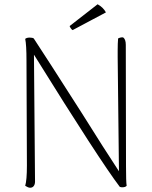

<svg xmlns="http://www.w3.org/2000/svg" viewBox="-20 -870 711 899"><path d="M98 0Q106 -27 106 -94L104 -586Q104 -660 98 -688Q105 -694 119 -694Q132 -694 138 -690Q189 -613 364 -339Q471 -168 537 -68L531 -602V-633Q531 -668 533 -690Q545 -696 556 -695Q569 -687 569 -660L570 -93Q570 -19 573 0Q567 7 552 7Q547 7 541 5Q448 -117 139 -614L144 -20Q144 -7 138 1Q132 9 121 9Q112 9 98 0ZM320 -729Q316 -731 311.5 -737.5Q307 -744 306 -748L437 -850Q463 -836 476 -812Z"/></svg>

Font: Arima Madurai ExtraLight
Style: Regular
Weight: 275
Designer: Joana Correia and Natanael Gama
Foundry: NDISCOVER
Version: Version 1.019